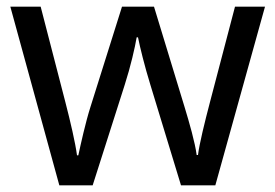

<svg xmlns="http://www.w3.org/2000/svg" viewBox="-20 -557 826 576"><path d="M431 -303 523 -1H626L775 -537H685L610 -251C594 -190 578 -125 574 -92H570C565 -130 548 -189 534 -235L442 -537H346L251 -235C237 -191 222 -124 215 -91H211C206 -129 191 -193 176 -251L102 -537H11L158 -1H258L354 -302C372 -358 385 -415 390 -445H394C400 -415 414 -358 431 -303Z"/></svg>

Font: Noto Sans EgyptHiero
Style: Regular
Weight: 400
Designer: Monotype Design Team
Foundry: Monotype Imaging Inc.
Version: Version 2.002